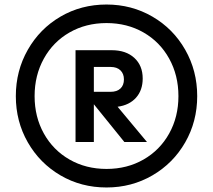

<svg xmlns="http://www.w3.org/2000/svg" viewBox="-20 -807 942 849"><path d="M314 -585H474Q537 -585 574 -551Q611 -517 611 -460Q611 -408 581.5 -375Q552 -342 500 -335L630 -179H530L395 -346V-179H314ZM451 -787Q562 -787 654 -733.5Q746 -680 799 -587Q852 -494 852 -382Q852 -270 799 -177.5Q746 -85 654 -31.5Q562 22 451 22Q339 22 247.5 -31.5Q156 -85 103 -177.5Q50 -270 50 -382Q50 -494 103 -587Q156 -680 247.5 -733.5Q339 -787 451 -787ZM451 -60Q542 -60 614.5 -101.5Q687 -143 728 -216.5Q769 -290 769 -382Q769 -474 728 -548Q687 -622 614.5 -663.5Q542 -705 451 -705Q360 -705 287.5 -663.5Q215 -622 174 -548Q133 -474 133 -382Q133 -290 174 -216.5Q215 -143 287.5 -101.5Q360 -60 451 -60ZM469 -401Q497 -401 512.5 -415.5Q528 -430 528 -456Q528 -481 512.5 -496Q497 -511 469 -511H395V-401Z"/></svg>

Font: Application Medium
Style: Regular
Weight: 500
Designer: Wei Huang
Foundry: Wei Huang
Version: Version 0.012